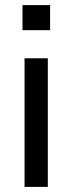

<svg xmlns="http://www.w3.org/2000/svg" viewBox="-20 -731 283 751"><path d="M76 0V-503H167V0ZM68 -613V-711H176V-613Z"/></svg>

Font: Mulish Medium
Style: Regular
Weight: 500
Designer: Vernon Adams
Foundry: Vernon Adams
Version: Version 3.603; ttfautohint (v1.8.3)